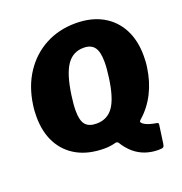

<svg xmlns="http://www.w3.org/2000/svg" viewBox="-153 -885 1087 1146"><g transform="rotate(-20 391.0 -312.0)"><path d="M47 -380Q63 -494 118.5 -577.5Q174 -661 259.5 -706.5Q345 -752 451 -752Q550 -752 621 -712.5Q692 -673 730 -601Q768 -529 768 -431Q768 -414 767 -395.5Q766 -377 763 -358Q751 -272 715.5 -201.5Q680 -131 621 -79Q610 -70 614 -63Q620 -54 633 -47Q646 -40 663 -35Q680 -30 699 -27Q708 -26 712 -22.5Q716 -19 714 -11L698 103Q696 119 689.5 123.5Q683 128 659 128Q616 128 577.5 115Q539 102 507 75Q475 48 450 7Q444 -3 429 1Q410 6 393.5 8Q377 10 360 10Q260 10 189 -28.5Q118 -67 80 -138Q42 -209 42 -306Q42 -323 43 -342Q44 -361 47 -380ZM282 -356Q278 -328 276 -304Q274 -280 274 -260Q274 -198 296 -172Q318 -146 366 -146Q435 -146 473 -200Q511 -254 528 -378Q532 -407 534 -431.5Q536 -456 536 -476Q536 -541 514.5 -569.5Q493 -598 446 -598Q378 -598 339 -541Q300 -484 282 -356Z"/></g></svg>

Font: Libre Franklin Black
Style: Italic
Weight: 900
Italic angle: -8°
Designer: Pablo Impallari, Rodrigo Fuenzalida, Nhung Nguyen
Foundry: Impallari Type
Version: Version 3.000